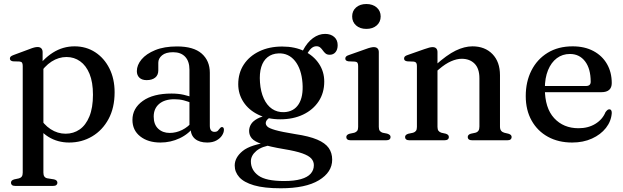

<svg xmlns="http://www.w3.org/2000/svg" viewBox="-20 -716 3182 980"><path d="M197.5 -450V-389L201.5 -380.5V165Q201.5 178 206.5 185Q211.5 192 221 194L255.5 199.5Q264.5 201.5 268.8 206Q273 210.5 273 217Q273 224 267.5 228.5Q262 233 250.5 233H58Q46.5 233 41.2 228.5Q36 224 36 217Q36 210.5 40 206.2Q44 202 53 199.5L76.5 194.5Q86 192 91 185.2Q96 178.5 96 165V-379.5Q96 -391 92.5 -396Q89 -401 80 -402L46 -403Q38 -404.5 34.2 -408Q30.5 -411.5 30.5 -417Q30.5 -423.5 34.8 -427.5Q39 -431.5 50 -435.5L129.5 -465Q144.5 -471 154.2 -473.5Q164 -476 171.5 -476Q184.5 -476 191 -469Q197.5 -462 197.5 -450ZM177 -331.5 161 -357.5Q199.5 -415.5 250.2 -447.5Q301 -479.5 360.5 -479.5Q419.5 -479.5 465.8 -449.5Q512 -419.5 538.5 -366.5Q565 -313.5 565 -245Q565 -166 534 -108.5Q503 -51 450.2 -19.8Q397.5 11.5 333 11.5Q274 11.5 227.2 -17.5Q180.5 -46.5 152.5 -100.5L177 -125Q202.5 -80 238.2 -56.8Q274 -33.5 315 -33.5Q355 -33.5 386.5 -55.2Q418 -77 436.2 -121.5Q454.5 -166 454.5 -232.5Q454.5 -296.5 437 -339Q419.5 -381.5 389 -403.2Q358.5 -425 319.5 -425Q279.5 -425 243.2 -401.8Q207 -378.5 177 -331.5Z M953 -61.5V-71L947 -74V-360Q947 -403 925.2 -426.2Q903.5 -449.5 863.5 -449.5Q826 -449.5 807 -433.5Q788 -417.5 788 -396V-357Q788 -332.5 772 -319.8Q756 -307 728.5 -307Q704.5 -307 691.5 -319.5Q678.5 -332 678.5 -353Q678.5 -384 702.5 -412.8Q726.5 -441.5 772.2 -460.2Q818 -479 883.5 -479Q968 -479 1009.5 -442.5Q1051 -406 1051 -344.5V-74Q1051 -58 1057.2 -50.5Q1063.5 -43 1074.5 -43Q1086.5 -43 1092 -48.8Q1097.5 -54.5 1101.5 -60Q1104 -63 1106.5 -65.2Q1109 -67.5 1113 -67.5Q1118 -67.5 1120.5 -63.8Q1123 -60 1123 -54Q1123 -39.5 1113.2 -24.5Q1103.5 -9.5 1084.5 1Q1065.5 11.5 1037.5 11.5Q998 11.5 975.5 -7.2Q953 -26 953 -61.5ZM656 -104Q656 -163 708.8 -200.8Q761.5 -238.5 855.5 -238.5Q889.5 -238.5 917.8 -232.2Q946 -226 968 -216L960 -189.5Q939.5 -198 917.8 -203.8Q896 -209.5 870 -209.5Q820.5 -209.5 792.5 -185.8Q764.5 -162 764.5 -121Q764.5 -80.5 787.5 -59Q810.5 -37.5 846 -37.5Q879 -37.5 909.8 -52.8Q940.5 -68 963 -96L973 -73Q944 -32.5 897.5 -10.5Q851 11.5 799 11.5Q735.5 11.5 695.8 -19.8Q656 -51 656 -104Z M1487 -31.5Q1416.5 -43 1384.8 -52.2Q1353 -61.5 1344.8 -70Q1336.5 -78.5 1336.5 -87Q1336.5 -97 1344.2 -105.5Q1352 -114 1370.5 -122.5L1357 -129.5Q1316.5 -123 1293.5 -110.2Q1270.5 -97.5 1261 -81.5Q1251.5 -65.5 1251.5 -47.5Q1251.5 -26 1265.2 -9.8Q1279 6.5 1317 19.5Q1355 32.5 1429 45Q1490 55 1523 66.8Q1556 78.5 1569 93.2Q1582 108 1582 127Q1582 152 1566 170.2Q1550 188.5 1516.2 198.2Q1482.5 208 1430 208Q1337 208 1298.8 180Q1260.5 152 1260.5 107.5Q1260.5 78 1288.5 54.2Q1316.5 30.5 1371.5 23.5L1361 9Q1259 21.5 1218.5 54.8Q1178 88 1178 129Q1178 162 1201.2 188.2Q1224.5 214.5 1276.2 229.8Q1328 245 1413 245Q1540 245 1607.8 204Q1675.5 163 1675.5 99Q1675.5 64.5 1657.8 39.2Q1640 14 1599 -3.5Q1558 -21 1487 -31.5ZM1510 -427.5 1536.5 -422Q1555.5 -457 1568 -468.5Q1580.5 -480 1595 -480Q1607 -480 1614.5 -473.5Q1622 -467 1628 -458.2Q1634 -449.5 1641.8 -443Q1649.5 -436.5 1663 -436.5Q1681.5 -436.5 1692.5 -449.8Q1703.5 -463 1703.5 -485.5Q1703.5 -512 1685.8 -527.5Q1668 -543 1639.5 -543Q1607 -543 1577.5 -521.5Q1548 -500 1526 -458ZM1635 -299.5Q1635 -350 1608.2 -390.5Q1581.5 -431 1533.5 -454.8Q1485.5 -478.5 1420.5 -478.5Q1354.5 -478.5 1303.8 -454.2Q1253 -430 1224.5 -386.8Q1196 -343.5 1196 -286Q1196 -236 1222.8 -195.2Q1249.5 -154.5 1298 -130.8Q1346.5 -107 1410.5 -107Q1476.5 -107 1527.2 -131.2Q1578 -155.5 1606.5 -198.8Q1635 -242 1635 -299.5ZM1401.5 -443.5Q1453 -445.5 1485.8 -404.8Q1518.5 -364 1524 -292Q1529 -222.5 1504.2 -184Q1479.5 -145.5 1429.5 -143.5Q1395 -142.5 1368.8 -160.2Q1342.5 -178 1326.5 -212.8Q1310.5 -247.5 1307 -295Q1303.5 -341.5 1313.5 -374Q1323.5 -406.5 1345.8 -424.2Q1368 -442 1401.5 -443.5Z M1913.5 -450V-68.5Q1913.5 -55 1918.5 -48.2Q1923.5 -41.5 1933 -38.5L1956 -34Q1965 -31 1969.2 -27Q1973.5 -23 1973.5 -16.5Q1973.5 -9 1968 -4.5Q1962.5 0 1950.5 0H1769.5Q1758.5 0 1753 -4.5Q1747.5 -9 1747.5 -16.5Q1747.5 -22.5 1751.8 -26.8Q1756 -31 1764.5 -33.5L1788.5 -38.5Q1798 -41.5 1803 -48Q1808 -54.5 1808 -68V-379.5Q1808 -390.5 1804.5 -395.5Q1801 -400.5 1792 -401.5L1758 -403Q1749.5 -404.5 1746 -408Q1742.5 -411.5 1742.5 -417Q1742.5 -423.5 1746.8 -427.8Q1751 -432 1762 -435.5L1845.5 -465Q1861.5 -471 1871.2 -473.2Q1881 -475.5 1887.5 -475.5Q1900.5 -475.5 1907 -468.8Q1913.5 -462 1913.5 -450ZM1850 -568.5Q1817.5 -568.5 1797.5 -586.2Q1777.5 -604 1777.5 -632Q1777.5 -660.5 1797.5 -678Q1817.5 -695.5 1850 -695.5Q1882.5 -695.5 1902.8 -677.8Q1923 -660 1923 -632Q1923 -604 1902.8 -586.2Q1882.5 -568.5 1850 -568.5Z M2213 -450V-68.5Q2213 -55 2218.2 -48.2Q2223.5 -41.5 2233 -38.5L2255.5 -33.5Q2271 -28.5 2271 -17Q2271 0 2248 0H2069.5Q2058.5 0 2053 -4.5Q2047.5 -9 2047.5 -16.5Q2047.5 -22.5 2051.8 -26.8Q2056 -31 2064.5 -33.5L2088.5 -38.5Q2098 -41.5 2103 -48Q2108 -54.5 2108 -68V-379.5Q2108 -390.5 2104.2 -395.5Q2100.5 -400.5 2092 -401.5L2058 -403Q2049.5 -404.5 2046 -408Q2042.5 -411.5 2042.5 -417Q2042.5 -423.5 2046.5 -427.8Q2050.5 -432 2061.5 -435.5L2145.5 -465Q2161 -470.5 2170.8 -473Q2180.5 -475.5 2188 -475.5Q2200.5 -475.5 2206.8 -468.8Q2213 -462 2213 -450ZM2199 -344 2180 -363.5 2201.5 -382.5Q2261 -436 2306 -457.8Q2351 -479.5 2391.5 -479.5Q2455 -479.5 2493.5 -440Q2532 -400.5 2532 -332V-70Q2532 -56 2537.8 -48.8Q2543.5 -41.5 2554 -38.5L2575 -33.5Q2583.5 -31 2587.5 -26.8Q2591.5 -22.5 2591.5 -16.5Q2591.5 -9 2586.2 -4.5Q2581 0 2569.5 0H2390.5Q2367.5 0 2367.5 -17Q2367.5 -28.5 2383 -33.5L2406.5 -38.5Q2417 -41.5 2422 -48.8Q2427 -56 2427 -70V-316Q2427 -366.5 2402.2 -391.2Q2377.5 -416 2336.5 -416Q2311.5 -416 2282.2 -403.2Q2253 -390.5 2220.5 -362.5Z M3102.5 -292Q3102.5 -269 3089.2 -257.2Q3076 -245.5 3050 -245.5H2730.5V-277H2970.5Q2995 -277 2995 -298.5Q2995 -365.5 2966.2 -403Q2937.5 -440.5 2889 -440.5Q2851 -440.5 2822.2 -419Q2793.5 -397.5 2777.2 -357.8Q2761 -318 2761 -264Q2761 -164.5 2808.5 -113Q2856 -61.5 2933 -61.5Q2982.5 -61.5 3019 -84Q3055.5 -106.5 3070.5 -143.5Q3076.5 -151.5 3080.8 -154.8Q3085 -158 3090 -158Q3097 -158 3100 -152.2Q3103 -146.5 3102.5 -138.5Q3099.5 -97 3072.8 -63Q3046 -29 3001.5 -8.8Q2957 11.5 2900.5 11.5Q2830 11.5 2776.8 -17.8Q2723.5 -47 2693.5 -100.5Q2663.5 -154 2663.5 -225.5Q2663.5 -299 2692.5 -356.2Q2721.5 -413.5 2775.2 -446.5Q2829 -479.5 2903 -479.5Q2964 -479.5 3009 -455.5Q3054 -431.5 3078.2 -389.2Q3102.5 -347 3102.5 -292Z"/></svg>

Font: Fraunces 16pt
Style: Regular
Weight: 400
Version: Version 1.000;[b76b70a41]